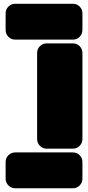

<svg xmlns="http://www.w3.org/2000/svg" viewBox="-20 -859 467 1018"><path d="M9.8 -700.2V-788.1Q9.8 -809.6 24.7 -824.2Q39.6 -838.9 61 -838.9H366.2Q387.7 -838.9 402.3 -824.2Q417 -809.6 417 -788.1V-700.2Q417 -678.7 402.3 -663.8Q387.7 -648.9 366.2 -648.9H61Q39.6 -648.9 24.7 -663.8Q9.8 -678.7 9.8 -700.2ZM176.8 -122.1V-578.1Q176.8 -599.6 191.7 -614.3Q206.5 -628.9 228 -628.9H366.2Q387.7 -628.9 402.3 -614.3Q417 -599.6 417 -578.1V-122.1Q417 -100.6 402.3 -85.7Q387.7 -70.8 366.2 -70.8H228Q206.5 -70.8 191.7 -85.7Q176.8 -100.6 176.8 -122.1ZM9.8 87.9V0Q9.8 -21.5 24.7 -36.1Q39.6 -50.8 61 -50.8H366.2Q387.7 -50.8 402.3 -36.1Q417 -21.5 417 0V87.9Q417 109.4 402.3 124.3Q387.7 139.2 366.2 139.2H61Q39.6 139.2 24.7 124.3Q9.8 109.4 9.8 87.9Z"/></svg>

Font: Nastup Soft
Style: Regular
Weight: 400
Designer: Maksym Kobuzan
Foundry: Zakznak
Version: Version 1.020;hotconv 1.0.109;makeotfexe 2.5.65596